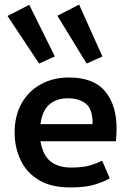

<svg xmlns="http://www.w3.org/2000/svg" viewBox="-20 -810 572 840"><path d="M288 10Q202 10 148 -23.5Q94 -57 69 -112Q44 -167 44 -229Q44 -304 74.5 -358Q105 -412 159 -441.5Q213 -471 281 -471Q390 -471 440 -410.5Q490 -350 490 -248Q490 -221 487 -192H157Q168 -130 201.5 -103.5Q235 -77 291 -77Q345 -77 376 -87Q407 -97 427 -107L460 -30Q440 -17 398 -3.5Q356 10 288 10ZM157 -267H385Q386 -332 356 -356Q326 -380 278 -380Q228 -380 196.5 -353.5Q165 -327 157 -267ZM359 -532 231 -741 326 -790 428 -563ZM151 -532 13 -740 108 -789 220 -563Z"/></svg>

Font: Alata
Style: Regular
Weight: 400
Designer: Spyros Zevelakis, Eben Sorkin
Foundry: Spyros Zevelakis
Version: Version 1.005; ttfautohint (v1.8.4.7-5d5b)